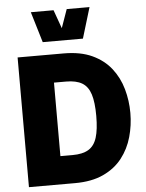

<svg xmlns="http://www.w3.org/2000/svg" viewBox="-63 -1034 825 1085"><g transform="rotate(-5 349.5 -492.0)"><path d="M153.3 -983.9H282.2L319.8 -878.9L356.9 -983.9H486.3L433.6 -809.6H205.6ZM664.1 -368.2Q664.1 -298.3 645.5 -232.4Q627 -166.5 586.2 -114Q545.4 -61.5 479.2 -30.8Q413.1 0 317.9 0H56.6V-735.8H317.9Q413.1 -735.8 479.2 -705.1Q545.4 -674.3 586.2 -622.1Q627 -569.8 645.5 -503.9Q664.1 -438 664.1 -368.2ZM470.7 -368.2Q470.7 -445.3 456.3 -490.7Q441.9 -536.1 408.4 -556.2Q375 -576.2 317.9 -576.2H249V-159.2H317.9Q375 -159.2 408.4 -179.2Q441.9 -199.2 456.3 -245.1Q470.7 -291 470.7 -368.2Z"/></g></svg>

Font: Estedad-FD Black
Style: Regular
Weight: 900
Designer: Amin Abedi
Version: Version 7.3